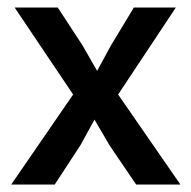

<svg xmlns="http://www.w3.org/2000/svg" viewBox="-20 -492 510 512"><path d="M295 -240 461 0H343L273 -103L232 -173L194 -104L126 0H10L175 -240L19 -472H134L200 -371L239 -303L276 -371L337 -472H449Z"/></svg>

Font: Ek Mukta Medium
Style: Regular
Weight: 500
Designer: Girish Dalvi and Yashodeep Gholap
Foundry: Ek Type
Version: Version 2.538;PS 1.002;hotconv 16.6.51;makeotf.lib2.5.65220;